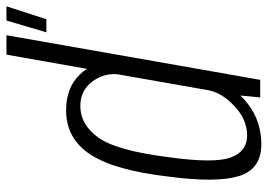

<svg xmlns="http://www.w3.org/2000/svg" viewBox="-137 -688 828 594"><g transform="rotate(-90 277.0 -391.0)"><path d="M272.5 0 278.5 -61.5Q267.5 -49.5 253 -38.5Q198.5 3.5 128 3.5Q50.5 3.5 29.2 -65.8Q8 -135 27.5 -282Q46.5 -449.5 95.8 -525Q145 -600.5 232.5 -600.5Q302.5 -600.5 343 -558.5Q353.5 -547.5 361 -536L405 -785H465L327 0ZM294.5 -158.5 344 -440Q348.5 -481.5 323.5 -517Q295.5 -556.5 246 -556.5Q188 -556.5 148 -500.2Q108 -444 88 -285.5Q68 -143 86.5 -91.8Q105 -40.5 154.5 -40.5Q204.5 -40.5 246 -80Q285 -116 294.5 -158.5ZM474 -661.5 510.5 -785H554.5L514.5 -661.5Z"/></g></svg>

Font: Anybody Light
Style: Italic
Weight: 300
Italic angle: -10°
Designer: Tyler Finck
Foundry: Etcetera Type Company
Version: Version 1.010; ttfautohint (v1.8.3) -l 8 -r 50 -G 200 -x 14 